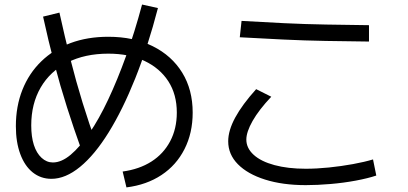

<svg xmlns="http://www.w3.org/2000/svg" viewBox="-20 -830 1800 847"><path d="M521.1 -73.3Q594.4 -83.3 647.8 -117.2Q701.1 -151.1 730.6 -206.7Q760 -262.2 760 -333.3Q760 -413.3 722.8 -471.1Q685.6 -528.9 617.8 -561.1Q550 -593.3 457.8 -593.3Q354.4 -593.3 277.8 -554.4Q201.1 -515.6 159.4 -443.9Q117.8 -372.2 117.8 -276.7Q117.8 -226.7 129.4 -190.6Q141.1 -154.4 163.3 -133.9Q185.6 -113.3 213.3 -113.3Q251.1 -113.3 291.7 -147.2Q332.2 -181.1 374.4 -242.8Q416.7 -304.4 457.2 -390.6Q497.8 -476.7 536.1 -582.8Q574.4 -688.9 606.7 -810L676.7 -794.4Q632.2 -623.3 576.7 -484.4Q521.1 -345.6 459.4 -246.1Q397.8 -146.7 333.3 -93.9Q268.9 -41.1 206.7 -41.1Q160 -41.1 124.4 -69.4Q88.9 -97.8 69.4 -150.6Q50 -203.3 50 -273.3Q50 -361.1 78.9 -433.9Q107.8 -506.7 162.2 -559.4Q216.7 -612.2 291.1 -640Q365.6 -667.8 457.8 -667.8Q570 -667.8 653.9 -626.1Q737.8 -584.4 783.9 -509.4Q830 -434.4 830 -333.3Q830 -243.3 793.9 -172.2Q757.8 -101.1 692.2 -57.8Q626.7 -14.4 537.8 -3.3ZM338.9 -170Q305.6 -262.2 275.6 -356.7Q245.6 -451.1 219.4 -550.6Q193.3 -650 170 -756.7L242.2 -774.4Q265.6 -667.8 290.6 -568.9Q315.6 -470 344.4 -376.7Q373.3 -283.3 405.6 -194.4Z M986.7 -206.7Q986.7 -254.4 1017.8 -311.7Q1048.9 -368.9 1110 -436.7L1176.7 -403.3Q1122.2 -345.6 1094.4 -296.7Q1066.7 -247.8 1066.7 -214.4Q1066.7 -176.7 1098.9 -147.2Q1131.1 -117.8 1190.6 -101.7Q1250 -85.6 1328.9 -85.6Q1376.7 -85.6 1431.1 -91.1Q1485.6 -96.7 1537.2 -106.1Q1588.9 -115.6 1625.6 -126.7L1640 -55.6Q1603.3 -43.3 1550 -33.3Q1496.7 -23.3 1438.3 -18.3Q1380 -13.3 1328.9 -13.3Q1226.7 -13.3 1149.4 -37.8Q1072.2 -62.2 1029.4 -105.6Q986.7 -148.9 986.7 -206.7ZM1607.8 -646.7Q1511.1 -647.8 1417.2 -649.4Q1323.3 -651.1 1229.4 -655.6Q1135.6 -660 1037.8 -665.6L1045.6 -737.8Q1138.9 -732.2 1232.2 -727.8Q1325.6 -723.3 1419.4 -721.7Q1513.3 -720 1607.8 -718.9Z"/></svg>

Font: Paperlogy 4 Regular
Style: Regular
Weight: 400
Designer: redesigned by Lee Juim, glyphs from Gmarket Sans & Montserrat
Foundry: PT&
Version: Version 1.001